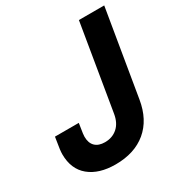

<svg xmlns="http://www.w3.org/2000/svg" viewBox="-172 -853 933 988"><g transform="rotate(-30 294.0 -359.0)"><path d="M230.5 10.7Q132.3 10.7 75.2 -36.4Q18.1 -83.5 18.1 -171.9Q18.1 -183.1 20.3 -201.4Q22.5 -219.7 30.8 -269.5H172.4Q165 -224.6 163.6 -211.9Q162.1 -199.2 162.1 -192.9Q162.1 -155.3 182.4 -135.5Q202.6 -115.7 240.2 -115.7Q284.2 -115.7 314.5 -142.3Q344.7 -168.9 353 -219.2L437.5 -727.5H587.9L502.9 -217.3Q484.9 -107.4 414.1 -48.3Q343.3 10.7 230.5 10.7Z"/></g></svg>

Font: Inter Display
Style: Bold Italic
Weight: 700
Italic angle: -9.39999°
Designer: Rasmus Andersson
Foundry: rsms
Version: Version 4.000;git-a52131595